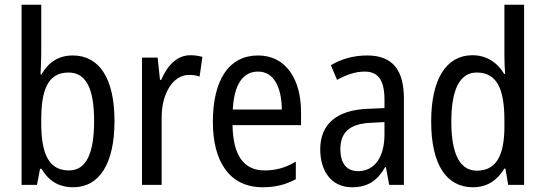

<svg xmlns="http://www.w3.org/2000/svg" viewBox="-20 -780 2301 810"><path d="M154 -553V-760H71V0H136L149 -68H155C185 -17 228 10 289 10C398 10 463 -88 463 -269C463 -451 398 -546 287 -546C227 -546 184 -517 155 -466H151C152 -493 154 -524 154 -553ZM269 -474C344 -474 377 -405 377 -270C377 -129 342 -61 271 -61C188 -61 154 -127 154 -260V-275C154 -395 179 -474 269 -474Z M783 -547C727 -547 686 -504 660 -443H655L645 -537H579V0H662V-282C661 -388 712 -464 777 -464C793 -464 809 -462 822 -457L834 -540C817 -545 799 -547 783 -547Z M1069 -546C947 -546 878 -445 878 -265C878 -102 946 10 1088 10C1142 10 1185 -1 1228 -24V-98C1184 -72 1143 -61 1096 -61C1008 -61 963 -125 961 -252H1250V-308C1250 -444 1187 -546 1069 -546ZM1069 -478C1138 -478 1168 -407 1169 -318H962C968 -425 1005 -478 1069 -478Z M1529 -546C1472 -546 1419 -531 1376 -505L1402 -443C1442 -465 1480 -478 1518 -478C1575 -478 1602 -443 1602 -359V-324L1532 -321C1400 -316 1331 -256 1331 -150C1331 -58 1378 10 1465 10C1532 10 1572 -18 1605 -75H1608L1622 0H1684V-363C1684 -483 1638 -546 1529 -546ZM1545 -262 1602 -265V-213C1602 -113 1557 -58 1491 -58C1445 -58 1416 -87 1416 -151C1416 -220 1453 -258 1545 -262Z M1975 10C2036 10 2078 -20 2108 -69H2112L2124 0H2191V-760H2108V-543C2108 -523 2109 -494 2111 -468H2107C2078 -517 2032 -547 1973 -547C1864 -547 1799 -448 1799 -268C1799 -86 1863 10 1975 10ZM1992 -60C1919 -60 1884 -132 1884 -267C1884 -399 1918 -474 1991 -474C2075 -474 2108 -408 2108 -272V-246C2108 -122 2072 -60 1992 -60Z"/></svg>

Font: Noto Sans Sinhala Condensed
Style: Regular
Weight: 400
Width: 3
Designer: Jelle Bosma - Monotype Design Team
Foundry: Monotype Imaging Inc.
Version: Version 2.006